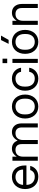

<svg xmlns="http://www.w3.org/2000/svg" viewBox="1484 -2249 775 3783"><g transform="rotate(-90 1871.5 -357.5)"><path d="M280 10Q225 10 180 -9Q135 -28 103.5 -62.5Q72 -97 55 -145Q38 -193 38 -250Q38 -307 55.5 -355Q73 -403 104.5 -437.5Q136 -472 180 -491Q224 -510 278 -510Q328 -510 369.5 -493Q411 -476 440.5 -443Q470 -410 486.5 -361.5Q503 -313 503 -250V-224H120Q122 -144 166.5 -102Q211 -60 280 -60Q338 -60 370 -86.5Q402 -113 412 -150H494Q478 -80 423 -35Q368 10 280 10ZM422 -290Q422 -362 380.5 -401Q339 -440 275 -440Q212 -440 168.5 -401Q125 -362 120 -290Z M596 -500H676V-415Q702 -457 741 -483.5Q780 -510 836 -510Q893 -510 933.5 -481Q974 -452 992 -398Q1017 -446 1059.5 -478Q1102 -510 1164 -510Q1239 -510 1285.5 -459Q1332 -408 1332 -317V0H1252V-314Q1252 -377 1222.5 -408.5Q1193 -440 1138 -440Q1110 -440 1085.5 -431.5Q1061 -423 1043 -404.5Q1025 -386 1014.5 -357.5Q1004 -329 1004 -289V0H924V-314Q924 -377 894.5 -408.5Q865 -440 810 -440Q782 -440 757.5 -431.5Q733 -423 715 -404.5Q697 -386 686.5 -357.5Q676 -329 676 -289V0H596Z M1664 10Q1611 10 1567.5 -9Q1524 -28 1493 -62.5Q1462 -97 1445 -145Q1428 -193 1428 -250Q1428 -307 1445 -355Q1462 -403 1493 -437.5Q1524 -472 1567.5 -491Q1611 -510 1664 -510Q1717 -510 1760.5 -491Q1804 -472 1835 -437.5Q1866 -403 1883 -355Q1900 -307 1900 -250Q1900 -193 1883 -145Q1866 -97 1835 -62.5Q1804 -28 1760.5 -9Q1717 10 1664 10ZM1509 -235Q1509 -192 1521 -159Q1533 -126 1553.5 -104Q1574 -82 1602.5 -71Q1631 -60 1664 -60Q1697 -60 1725.5 -71Q1754 -82 1774.5 -104Q1795 -126 1807 -159Q1819 -192 1819 -235V-265Q1819 -308 1807 -341Q1795 -374 1774.5 -396Q1754 -418 1725.5 -429Q1697 -440 1664 -440Q1631 -440 1602.5 -429Q1574 -418 1553.5 -396Q1533 -374 1521 -341Q1509 -308 1509 -265Z M2214 10Q2162 10 2118.5 -8Q2075 -26 2043.5 -60Q2012 -94 1994 -142Q1976 -190 1976 -250Q1976 -310 1994 -358Q2012 -406 2043.5 -440Q2075 -474 2118.5 -492Q2162 -510 2214 -510Q2263 -510 2300.5 -494.5Q2338 -479 2365 -453.5Q2392 -428 2408 -396Q2424 -364 2428 -330H2348Q2340 -381 2305 -410.5Q2270 -440 2214 -440Q2180 -440 2151.5 -429Q2123 -418 2102 -396Q2081 -374 2069 -341Q2057 -308 2057 -265V-235Q2057 -192 2069 -159Q2081 -126 2102 -104Q2123 -82 2151.5 -71Q2180 -60 2214 -60Q2270 -60 2305 -89.5Q2340 -119 2348 -170H2428Q2424 -136 2408 -104Q2392 -72 2365 -46.5Q2338 -21 2300.5 -5.5Q2263 10 2214 10Z M2523 -500H2603V0H2523ZM2607 -603V-695H2519V-603Z M2938 10Q2885 10 2841.5 -9Q2798 -28 2767 -62.5Q2736 -97 2719 -145Q2702 -193 2702 -250Q2702 -307 2719 -355Q2736 -403 2767 -437.5Q2798 -472 2841.5 -491Q2885 -510 2938 -510Q2991 -510 3034.5 -491Q3078 -472 3109 -437.5Q3140 -403 3157 -355Q3174 -307 3174 -250Q3174 -193 3157 -145Q3140 -97 3109 -62.5Q3078 -28 3034.5 -9Q2991 10 2938 10ZM2783 -235Q2783 -192 2795 -159Q2807 -126 2827.5 -104Q2848 -82 2876.5 -71Q2905 -60 2938 -60Q2971 -60 2999.5 -71Q3028 -82 3048.5 -104Q3069 -126 3081 -159Q3093 -192 3093 -235V-265Q3093 -308 3081 -341Q3069 -374 3048.5 -396Q3028 -418 2999.5 -429Q2971 -440 2938 -440Q2905 -440 2876.5 -429Q2848 -418 2827.5 -396Q2807 -374 2795 -341Q2783 -308 2783 -265ZM2974 -725H3062L2977 -575H2899Z M3273 -500H3353V-415Q3379 -457 3418 -483.5Q3457 -510 3513 -510Q3551 -510 3582.5 -497Q3614 -484 3636.5 -459Q3659 -434 3672 -398Q3685 -362 3685 -317V0H3605V-314Q3605 -377 3573.5 -408.5Q3542 -440 3487 -440Q3459 -440 3434.5 -431.5Q3410 -423 3392 -404.5Q3374 -386 3363.5 -357.5Q3353 -329 3353 -289V0H3273Z"/></g></svg>

Font: CyStack Display
Style: Regular
Weight: 400
Designer: Weizhong Zhang
Foundry: 本地遙控
Version: Version 1.000;Glyphs 3.1.2 (3151)